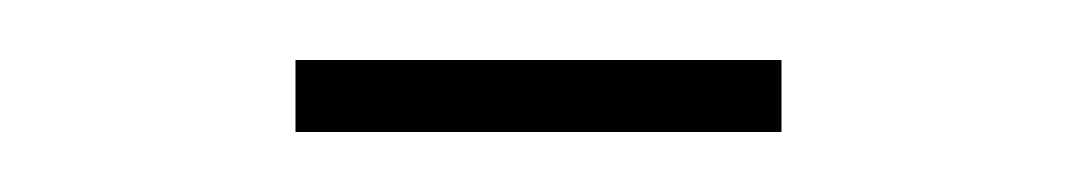

<svg xmlns="http://www.w3.org/2000/svg" viewBox="-20 -684 359 64"><path d="M78.5 -664H240.5V-640H78.5Z"/></svg>

Font: Big Shoulders Stencil Display ExtraLight
Style: Regular
Weight: 250
Designer: Patric King
Foundry: XO Type Co
Version: Version 2.001